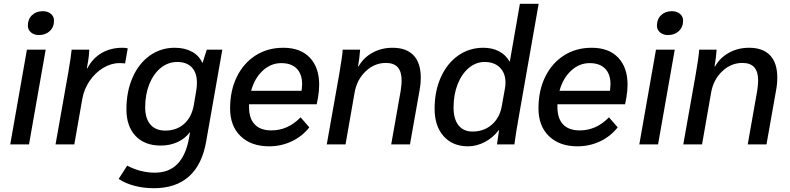

<svg xmlns="http://www.w3.org/2000/svg" viewBox="-20 -762 4167 1013"><path d="M127 -627Q127 -661 149 -682Q171 -703 206 -703Q232 -703 248.5 -689Q265 -675 265 -653Q265 -619 242.5 -598Q220 -577 185 -577Q160 -577 143.5 -591Q127 -605 127 -627ZM122 -500H221L133 0H34Z M340 -378Q355 -465 358 -500H451Q450 -463 440 -412L438 -402H441Q469 -455 516.5 -482.5Q564 -510 626 -510Q642 -510 654 -507L640 -427Q633 -429 610 -429Q566 -429 524 -403.5Q482 -378 452.5 -334.5Q423 -291 414 -239L372 0H273Z M1153 -500 1068 -17Q1047 106 977.5 168.5Q908 231 792 231Q737 231 688.5 218Q640 205 606 182L651 112Q722 149 797 149Q944 149 977 -32L983 -66Q957 -31 917 -12.5Q877 6 828 6Q743 6 695 -45Q647 -96 647 -185Q647 -279 679.5 -353Q712 -427 770 -468.5Q828 -510 902 -510Q955 -510 993 -489Q1031 -468 1047 -431H1049L1071 -500ZM1019 -325Q1019 -378 992 -406.5Q965 -435 915 -435Q867 -435 828.5 -404Q790 -373 768 -318.5Q746 -264 746 -196Q746 -137 773.5 -105Q801 -73 852 -73Q912 -73 952 -109Q992 -145 1003 -210L1015 -282Q1019 -302 1019 -325Z M1664 -315Q1664 -284 1658 -248L1651 -212H1294V-197Q1294 -137 1324 -105.5Q1354 -74 1412 -74Q1499 -74 1566 -143L1612 -90Q1574 -42 1518.5 -16Q1463 10 1400 10Q1305 10 1249.5 -43.5Q1194 -97 1194 -190Q1194 -284 1229.5 -356.5Q1265 -429 1328.5 -469.5Q1392 -510 1475 -510Q1565 -510 1614.5 -458Q1664 -406 1664 -315ZM1574 -318Q1574 -371 1545.5 -400Q1517 -429 1464 -429Q1409 -429 1366 -389Q1323 -349 1305 -283H1571L1572 -290Q1574 -310 1574 -318Z M1770 -372Q1777 -413 1782 -447Q1787 -481 1788 -500H1880Q1877 -455 1869 -412H1872Q1898 -458 1945.5 -484Q1993 -510 2051 -510Q2124 -510 2162 -470Q2200 -430 2200 -353Q2200 -318 2193 -282L2143 0H2044L2094 -283Q2099 -316 2099 -337Q2099 -384 2078.5 -407Q2058 -430 2016 -430Q1956 -430 1909.5 -386Q1863 -342 1851 -274L1803 0H1704Z M2273 -188Q2273 -281 2306 -354.5Q2339 -428 2397.5 -469Q2456 -510 2530 -510Q2577 -510 2612.5 -491.5Q2648 -473 2668 -438H2670L2723 -742H2822L2714 -128Q2712 -118 2710.5 -106Q2709 -94 2706 -81Q2703 -61 2699 -35.5Q2695 -10 2694 0H2602L2613 -75H2611Q2581 -35 2537.5 -12.5Q2494 10 2449 10Q2368 10 2320.5 -43.5Q2273 -97 2273 -188ZM2627 -200 2644 -295Q2647 -312 2647 -326Q2647 -376 2617.5 -405.5Q2588 -435 2537 -435Q2491 -435 2453.5 -403.5Q2416 -372 2394.5 -317.5Q2373 -263 2373 -195Q2373 -134 2399 -101Q2425 -68 2473 -68Q2533 -68 2574.5 -104Q2616 -140 2627 -200Z M3291 -315Q3291 -284 3285 -248L3278 -212H2921V-197Q2921 -137 2951 -105.5Q2981 -74 3039 -74Q3126 -74 3193 -143L3239 -90Q3201 -42 3145.5 -16Q3090 10 3027 10Q2932 10 2876.5 -43.5Q2821 -97 2821 -190Q2821 -284 2856.5 -356.5Q2892 -429 2955.5 -469.5Q3019 -510 3102 -510Q3192 -510 3241.5 -458Q3291 -406 3291 -315ZM3201 -318Q3201 -371 3172.5 -400Q3144 -429 3091 -429Q3036 -429 2993 -389Q2950 -349 2932 -283H3198L3199 -290Q3201 -310 3201 -318Z M3446 -627Q3446 -661 3468 -682Q3490 -703 3525 -703Q3551 -703 3567.5 -689Q3584 -675 3584 -653Q3584 -619 3561.5 -598Q3539 -577 3504 -577Q3479 -577 3462.5 -591Q3446 -605 3446 -627ZM3441 -500H3540L3452 0H3353Z M3651 -372Q3658 -413 3663 -447Q3668 -481 3669 -500H3761Q3758 -455 3750 -412H3753Q3779 -458 3826.5 -484Q3874 -510 3932 -510Q4005 -510 4043 -470Q4081 -430 4081 -353Q4081 -318 4074 -282L4024 0H3925L3975 -283Q3980 -316 3980 -337Q3980 -384 3959.5 -407Q3939 -430 3897 -430Q3837 -430 3790.5 -386Q3744 -342 3732 -274L3684 0H3585Z"/></svg>

Font: Sarabun Medium
Style: Italic
Weight: 500
Italic angle: -10°
Designer: Suppakit Chalermlarp | Katatrad Co.,Ltd.
Foundry: Cadson Demak Co.,Ltd.
Version: Version 1.000; ttfautohint (v1.6)